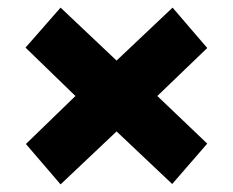

<svg xmlns="http://www.w3.org/2000/svg" viewBox="-20 -566 611 504"><path d="M139 -82 48 -188 178 -314 47 -441 139 -546 286 -407 433 -546 524 -440 393 -314 524 -189 432 -83 286 -221Z"/></svg>

Font: Georama Extended
Style: Bold
Weight: 700
Width: 7
Designer: Jean-Baptiste Levee
Foundry: Production Type
Version: Version 1.000